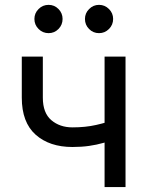

<svg xmlns="http://www.w3.org/2000/svg" viewBox="-20 -759 598 779"><path d="M273.9 -162.6Q180.7 -162.6 124.5 -212.6Q68.4 -262.7 68.4 -362.8V-529.3H153.8V-362.8Q153.8 -300.8 188.2 -271.5Q222.7 -242.2 273.9 -242.2Q326.7 -242.2 369.9 -252Q413.1 -261.7 456.5 -277.3V-197.8Q428.2 -187.5 400.1 -179.4Q372.1 -171.4 341.3 -167Q310.5 -162.6 273.9 -162.6ZM404.3 0V-529.3H489.3V0ZM381.8 -624.5Q357.9 -624.5 341.3 -641.4Q324.7 -658.2 324.7 -682.1Q324.7 -705.6 341.6 -722.4Q358.4 -739.3 381.8 -739.3Q405.3 -739.3 422.1 -722.4Q439 -705.6 439 -682.1Q439 -658.2 422.1 -641.4Q405.3 -624.5 381.8 -624.5ZM177.2 -624.5Q153.3 -624.5 136.5 -641.4Q119.6 -658.2 119.6 -682.1Q119.6 -705.6 136.5 -722.4Q153.3 -739.3 177.2 -739.3Q200.7 -739.3 217.3 -722.4Q233.9 -705.6 233.9 -682.1Q233.9 -658.2 217.3 -641.4Q200.7 -624.5 177.2 -624.5Z"/></svg>

Font: Inter 24pt
Style: Regular
Weight: 400
Designer: Rasmus Andersson
Foundry: rsms
Version: Version 4.001;git-66647c0bb